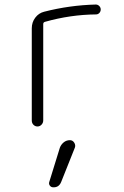

<svg xmlns="http://www.w3.org/2000/svg" viewBox="-20 -550 540 835"><path d="M118.2 -26.4V-426.8Q118.2 -453.1 133.3 -473.1Q148.4 -493.2 171.9 -499Q282.2 -527.3 396.5 -530.3Q405.3 -530.3 411.6 -523.9Q418 -517.6 418 -508.8Q418 -500 412.1 -493.7Q406.2 -487.3 397.5 -487.3Q286.1 -486.3 175.8 -455.1Q168 -453.1 168 -445.3V-26.4Q168 -15.6 160.6 -7.8Q153.3 0 143.1 0Q132.8 0 125.5 -7.3Q118.2 -14.6 118.2 -26.4ZM240.2 92.8Q245.1 79.1 256.8 69.3Q268.6 59.6 284.2 59.6Q295.9 59.6 302.7 70.3Q309.6 81.1 305.7 91.8L246.1 241.2Q236.3 265.6 211.9 264.6Q202.1 264.6 196.8 257.3Q191.4 250 194.3 241.2Z"/></svg>

Font: Rounded Mgen+ 1mn light
Style: Regular
Weight: 200
Designer: [Source Han Sans]
Ryoko NISHIZUKA  (kana & ideographs); Paul D. Hunt (Latin, Greek & Cyrillic); Wenlong ZHANG  (bopomofo
Version: Version 1.059.20150602